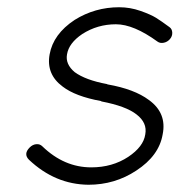

<svg xmlns="http://www.w3.org/2000/svg" viewBox="-20 -510 532 530"><path d="M60 -69Q44 -85 62 -103Q70 -111 80 -112Q90 -113 97 -106Q157 -48 232 -48Q290 -48 334 -77Q376 -105 381 -139Q387 -171 357 -194Q328 -217 260 -230L259 -231Q188 -244 153 -271Q107 -305 117 -360Q127 -416 186 -455Q242 -490 309 -490Q339 -490 367.5 -480Q396 -470 410.5 -461Q425 -452 448 -435Q455 -430 455.5 -420Q456 -410 449 -402Q442 -394 432 -392Q422 -390 415 -395Q349 -443 300 -443Q249 -443 207 -416Q170 -391 165 -360Q160 -333 186 -311Q216 -289 275 -278L277 -277Q351 -264 391 -234Q441 -198 429 -139Q419 -80 356 -39Q297 0 224 0Q132 -1 60 -69Z"/></svg>

Font: Quicksand
Style: Italic
Weight: 400
Italic angle: -12°
Designer: Andrew Paglinawan
Foundry: Andrew Paglinawan
Version: 1.002